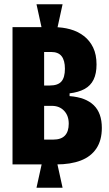

<svg xmlns="http://www.w3.org/2000/svg" viewBox="-20 -781 515 905"><path d="M178 -642 152 -761H275L249 -642ZM152 104 178 -14H249L275 104ZM39 -6V-653H234Q275 -653 311 -643Q347 -633 375 -611.5Q403 -590 419 -557Q435 -524 435 -477Q435 -434 421 -405.5Q407 -377 378.5 -361.5Q350 -346 308 -341V-328Q384 -322 422 -285Q460 -248 460 -178Q460 -120 434.5 -81.5Q409 -43 361 -24.5Q313 -6 245 -6ZM188 -123H231Q268 -123 286 -142Q304 -161 304 -198Q304 -236 282 -259Q260 -282 225 -282H188ZM188 -378H215Q253 -378 269.5 -397Q286 -416 286 -457Q286 -496 270.5 -516Q255 -536 221 -536H188Z"/></svg>

Font: Bricolage Grotesque 48pt Condensed ExtraBold
Style: Regular
Weight: 800
Width: 3
Designer: Mathieu Triay
Foundry: Atelier Triay
Version: Version 1.001;gftools[0.9.33.dev8+g029e19f]